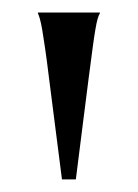

<svg xmlns="http://www.w3.org/2000/svg" viewBox="-20 -720 218 304"><path d="M138.2 -699.2Q136.2 -695.8 134.5 -689.9Q132.8 -684.1 130.9 -672.6Q128.9 -661.1 126.5 -642.8Q124 -624.5 120.4 -596.4Q116.7 -568.4 111.8 -528.8Q106.9 -489.3 100.1 -436H78.1Q71.3 -489.7 66.2 -529.1Q61 -568.4 57.6 -596.4Q54.2 -624.5 51.5 -642.8Q48.8 -661.1 46.9 -672.6Q44.9 -684.1 43.2 -689.9Q41.5 -695.8 40 -699.2V-700.2H138.2Z"/></svg>

Font: Marcellus SC
Style: Regular
Weight: 400
Designer: Astigmatic (AOETI)
Foundry: Astigmatic (AOETI)
Version: Version 1.001